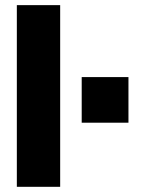

<svg xmlns="http://www.w3.org/2000/svg" viewBox="-20 -720 553 740"><path d="M44.9 -700.2H211.9V0H44.9ZM294.9 -422.9H475.1V-247.1H294.9Z"/></svg>

Font: Overused Grotesk ExtraBold
Style: Regular
Weight: 800
Version: Version 0.002